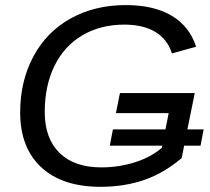

<svg xmlns="http://www.w3.org/2000/svg" viewBox="-20 -718 818 748"><path d="M710 -213.9H773.4L761.2 -150.4H697.3L688 -102.5Q619.6 -43.9 542.2 -17.1Q464.8 9.8 371.6 9.8Q222.7 9.8 140.6 -66.4Q58.6 -142.6 58.6 -279.8Q58.6 -401.9 109.9 -497.6Q161.1 -593.8 255.1 -646Q349.1 -698.2 470.2 -698.2Q578.6 -698.2 648.2 -657.2Q717.8 -616.2 744.1 -536.1L649.9 -509.8Q631.8 -565.9 584.5 -594Q537.1 -622.1 464.4 -622.1Q371.1 -622.1 300.3 -580.1Q229.5 -538.1 191.9 -460.7Q154.3 -383.3 154.3 -281.7Q154.3 -178.7 211.9 -122.3Q269.5 -65.9 374.5 -65.9Q443.4 -65.9 506.1 -85.9Q568.8 -106 610.4 -142.1L612.3 -150.4H407.7L419.9 -213.9H624.5L637.2 -277.3H431.6L447.3 -355.5H738.8Z"/></svg>

Font: Arimo
Style: Italic
Weight: 400
Italic angle: -12°
Designer: Steve Matteson
Foundry: Monotype Imaging Inc.
Version: Version 1.33